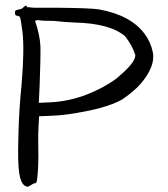

<svg xmlns="http://www.w3.org/2000/svg" viewBox="-20 -661 609 698"><path d="M64.5 -633.8Q70.3 -639.6 74.2 -640.6Q76.2 -640.6 77.1 -638.7Q78.1 -637.7 77.1 -635.7Q76.2 -634.8 83 -634.8Q90.8 -633.8 103.5 -632.8Q116.2 -632.8 137.7 -632.8Q158.2 -632.8 192.4 -632.8Q305.7 -631.8 338.9 -627Q454.1 -606.4 504.9 -539.1Q527.3 -509.8 535.2 -472.7Q537.1 -464.8 537.1 -456.1Q537.1 -444.3 534.2 -431.6Q522.5 -387.7 478.5 -342.8Q450.2 -316.4 422.9 -298.8Q394.5 -282.2 340.8 -267.6Q308.6 -258.8 256.8 -250Q205.1 -241.2 166 -240.2Q151.4 -239.3 122.1 -238.3Q121.1 -229.5 120.1 -203.1Q118.2 -167 119.1 -131.8Q121.1 -50.8 114.3 -4.9Q112.3 4.9 108.4 4.9Q102.5 4.9 97.7 8.8Q91.8 11.7 87.9 14.6Q84 17.6 80.1 17.6Q77.1 17.6 72.3 15.6Q63.5 10.7 57.6 -2Q51.8 -16.6 49.8 -32.2Q43.9 -70.3 46.9 -166Q48.8 -260.7 58.6 -355.5Q69.3 -482.4 61.5 -546.9Q55.7 -588.9 53.7 -595.7Q51.8 -602.5 43.9 -603.5Q39.1 -603.5 37.1 -605.5Q35.2 -607.4 34.2 -614.3Q34.2 -620.1 36.1 -622.1Q37.1 -624 45.9 -626Q59.6 -627.9 64.5 -633.8ZM174.8 -585Q130.9 -585 119.1 -587.9Q111.3 -587.9 107.4 -585Q125 -534.2 127 -492.2Q127.9 -450.2 124 -348.6Q123 -328.1 121.1 -287.1Q131.8 -288.1 163.1 -289.1Q228.5 -292 293 -316.4Q356.4 -340.8 402.3 -375Q471.7 -431.6 471.7 -459Q471.7 -460.9 471.7 -461.9Q460 -497.1 434.6 -529.3Q379.9 -576.2 251 -579.1Q222.7 -580.1 174.8 -585Z"/></svg>

Font: Yahfie
Style: Heavy
Weight: 600
Designer: Joe Palazzolo
Foundry: jozolo LLC
Version: Version 001.000